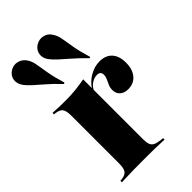

<svg xmlns="http://www.w3.org/2000/svg" viewBox="-210 -748 819 819"><g transform="rotate(-45 199.0 -339.0)"><path d="M137.9 -2.4Q112.9 -2.4 85.9 -2Q58.9 -1.6 16.9 0V-8.9L26.6 -9.7Q49.2 -12.9 57.3 -25Q65.3 -37.1 65.3 -66.1V-209.7H210.5V-66.1Q210.5 -46.8 214.5 -35.5Q218.5 -24.2 229 -18.5Q239.5 -12.9 258.1 -10.5L274.2 -8.9V0Q242.7 -1.6 219.4 -2Q196 -2.4 176.6 -2.4Q157.3 -2.4 137.9 -2.4ZM65.3 -209.7V-352.4Q65.3 -381.5 57.3 -393.5Q49.2 -405.6 25 -408.9L16.9 -409.7V-418.5Q41.1 -416.9 59.7 -416.5Q78.2 -416.1 96.8 -416.1Q126.6 -416.1 154 -419Q181.5 -421.8 210.5 -427.4V-418.5V-209.7ZM316.9 -261.3Q293.5 -261.3 279.8 -273.8Q266.1 -286.3 266.1 -307.3Q266.1 -321 271.4 -333.1Q276.6 -345.2 281.9 -356Q287.1 -366.9 287.1 -378.2Q287.1 -399.2 265.3 -399.2Q254.8 -399.2 244.8 -395.2Q234.7 -391.1 225.4 -383.1Q216.1 -375 209.7 -362.9L208.9 -372.6Q226.6 -400 255.2 -416.1Q283.9 -432.3 313.7 -432.3Q350.8 -432.3 370.6 -410.1Q390.3 -387.9 390.3 -348.4Q390.3 -308.1 370.6 -284.7Q350.8 -261.3 316.9 -261.3ZM138.7 -471Q105.6 -505.6 80.6 -527Q55.6 -548.4 37.9 -564.5Q20.2 -580.6 9.7 -596Q-3.2 -615.3 0 -635.5Q3.2 -655.6 21.8 -668.5Q42.7 -682.3 64.9 -676.6Q87.1 -671 99.2 -652.4Q110.5 -636.3 114.5 -612.5Q118.5 -588.7 124.2 -555.2Q129.8 -521.8 144.4 -474.2ZM294.4 -471Q260.5 -505.6 235.5 -527Q210.5 -548.4 193.1 -564.5Q175.8 -580.6 164.5 -596Q151.6 -615.3 154.8 -635.5Q158.1 -655.6 176.6 -668.5Q197.6 -682.3 220.2 -677Q242.7 -671.8 254 -652.4Q265.3 -636.3 269.4 -612.5Q273.4 -588.7 279 -555.2Q284.7 -521.8 299.2 -474.2Z"/></g></svg>

Font: Playfair 144pt SemiCondensed Black
Style: Regular
Weight: 900
Width: 4
Designer: Claus Eggers Sørensen
Foundry: Claus Eggers Sørensen
Version: Version 2.203